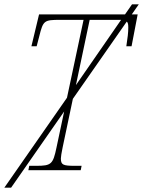

<svg xmlns="http://www.w3.org/2000/svg" viewBox="-58 -780 656 880"><path d="M72 0H312L316 -20H284C230 -20 221 -25 221 -54C221 -62 224 -79 229 -104L276 -327L523 -681C529 -676 530 -667 530 -653C530 -632 527 -606 521 -568H545L573 -714H546L578 -760H547L515 -714H121L86 -568H110L122 -614C140 -686 144 -689 218 -689H325L249 -332L-38 80H-7L236 -269L201 -104C185 -27 177 -20 108 -20H76ZM353 -689H481C487 -689 493 -689 497 -689L290 -390Z"/></svg>

Font: Noto Serif SemiCondensed Thin
Style: Italic
Weight: 100
Width: 4
Italic angle: -12°
Designer: Monotype Design Team
Foundry: Monotype Imaging Inc.
Version: Version 2.013